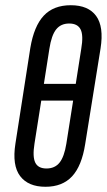

<svg xmlns="http://www.w3.org/2000/svg" viewBox="-20 -709 409 735"><path d="M154 6Q88 6 57 -35Q26 -76 39 -159L96 -525Q110 -609 147.5 -649Q185 -689 251 -689Q318 -689 348 -648Q378 -607 365 -524L306 -157Q293 -74 256 -34Q219 6 154 6ZM158 -64Q190 -64 208 -86.5Q226 -109 234 -159L260 -324H138L112 -159Q104 -109 115 -86.5Q126 -64 158 -64ZM148 -388H270L291 -522Q300 -574 288.5 -596.5Q277 -619 245 -619Q213 -619 195 -596.5Q177 -574 169 -522Z"/></svg>

Font: Sofia Sans Extra Condensed Medium
Style: Italic
Weight: 500
Italic angle: -9°
Version: Version 4.100